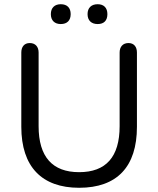

<svg xmlns="http://www.w3.org/2000/svg" viewBox="-20 -881 750 910"><path d="M355 9C535 9 629 -91 629 -280V-632C629 -659 615 -677 589 -677C562 -677 547 -659 547 -632V-283C547 -137 482 -65 355 -65C229 -65 163 -137 163 -283V-632C163 -659 148 -677 121 -677C95 -677 81 -659 81 -632V-280C81 -91 178 9 355 9ZM443 -767C473 -767 489 -784 489 -814C489 -844 472 -861 443 -861C413 -861 395 -844 395 -814C395 -784 413 -767 443 -767ZM268 -767C298 -767 315 -784 315 -814C315 -844 298 -861 268 -861C239 -861 221 -844 221 -814C221 -784 239 -767 268 -767Z"/></svg>

Font: SN Pro Book
Style: Regular
Weight: 350
Designer: Tobias Whetton
Foundry: Supernotes
Version: Version 1.003;Glyphs 3.3 (3324)